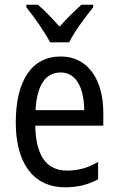

<svg xmlns="http://www.w3.org/2000/svg" viewBox="-20 -786 502 816"><path d="M193 -606H274C296 -652 344 -715 376 -755V-766H326C292 -735 268 -711 233 -673C202 -707 169 -743 141 -766H92V-755C127 -711 170 -650 193 -606ZM238 -546C116 -546 47 -445 47 -265C47 -102 115 10 257 10C311 10 354 -1 397 -24V-98C353 -72 312 -61 265 -61C177 -61 132 -125 130 -252H419V-308C419 -444 356 -546 238 -546ZM238 -478C307 -478 337 -407 338 -318H131C137 -425 174 -478 238 -478Z"/></svg>

Font: Noto Sans Gujarati UI Condensed
Style: Regular
Weight: 400
Width: 3
Designer: Jelle Bosma - Monotype Design Team, Universal Thirst
Foundry: Monotype Imaging Inc.
Version: Version 2.106